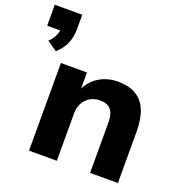

<svg xmlns="http://www.w3.org/2000/svg" viewBox="-163 -902 983 1025"><g transform="rotate(20 329.0 -389.5)"><path d="M65 -548 8 -587Q31 -608 41 -632.5Q51 -657 51 -678L82 -660H-25V-779H131V-699Q131 -654 115.5 -616.5Q100 -579 65 -548ZM112 0V-498H260V-402H258Q282 -454 329 -481.5Q376 -509 434 -509Q494 -509 535 -485.5Q576 -462 596.5 -413.5Q617 -365 617 -291V0H459V-285Q459 -318 450.5 -339.5Q442 -361 424.5 -371.5Q407 -382 379 -382Q347 -382 322.5 -368Q298 -354 284 -328.5Q270 -303 270 -270V0Z"/></g></svg>

Font: Nunito Sans 9pt ExtraBold
Style: Regular
Weight: 800
Version: Version 3.101;gftools[0.9.27]